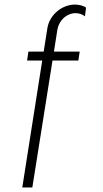

<svg xmlns="http://www.w3.org/2000/svg" viewBox="-20 -623 449 841"><path d="M312 -565.4C325.2 -565.4 342.3 -560.1 352.1 -551.3L356.9 -589.8C347.2 -597.2 326.7 -603 308.6 -603C251 -603 196.8 -557.6 187.5 -499.5L171.4 -397H104.5L98.6 -357.9H165L77.6 198.2H121.6L210 -357.9H323.2L329.1 -397H216.3L231.4 -493.7C238.8 -534.7 272 -565.4 312 -565.4Z"/></svg>

Font: Now Light
Style: Regular
Weight: 300
Designer: Alfredo Marco Pradil
Foundry: Alfredo Marco Pradil
Version: Version 1.200;hotconv 1.0.109;makeotfexe 2.5.65596